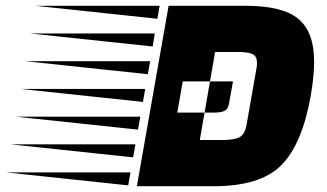

<svg xmlns="http://www.w3.org/2000/svg" viewBox="-270 -645 1131 665"><path d="M471 -255Q495 -255 507.5 -261Q520 -267 523 -286L537 -363H363L344 -255ZM580 -625Q709 -625 763.5 -579.5Q818 -534 818 -432Q818 -380 806 -312Q776 -144 703.5 -72Q631 0 470 0H204L314 -625ZM554 -465H475L422 -160H501Q540 -160 559 -169.5Q578 -179 584 -213L619 -412Q620 -418 620 -428Q620 -451 604 -458Q588 -465 554 -465ZM174 -3 -250 -48H182ZM208 -196 -216 -241H216ZM225 -292 -199 -337H233ZM242 -388 -182 -433H250ZM259 -484 -165 -529H266ZM191 -100 -233 -145H199ZM275 -580 -148 -625H283Z"/></svg>

Font: Faster One
Style: Regular
Weight: 400
Designer: Eduardo Rodriguez Tunni
Foundry: Eduardo Rodriguez Tunni
Version: Version 1.002